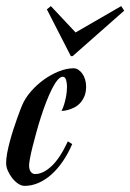

<svg xmlns="http://www.w3.org/2000/svg" viewBox="-70 -606 429 633"><path d="M45.9 -32.2Q71.8 -32.2 99.6 -57.9Q127.4 -83.5 153.8 -140.1L168 -130.9Q154.8 -100.1 137.5 -74.7Q120.1 -49.3 100.1 -31.2Q80.1 -13.2 57.4 -3.2Q34.7 6.8 11.2 6.8Q0.5 6.8 -10.3 -0.5Q-21 -7.8 -29.8 -19Q-38.6 -30.3 -44.2 -43.2Q-49.8 -56.2 -49.8 -67.9Q-49.8 -82.5 -46.4 -101.1Q-43 -119.6 -37.6 -139.6Q-32.2 -159.7 -25.9 -179.2Q-19.5 -198.7 -13.7 -215.1Q-7.8 -231.4 -3.4 -243.2Q1 -254.9 2.9 -258.8Q12.7 -282.2 31.7 -304.2Q50.8 -326.2 74.5 -343.3Q98.1 -360.4 123.8 -370.6Q149.4 -380.9 172.9 -380.9Q180.7 -380.9 188 -376.2Q195.3 -371.6 201.2 -363.5Q207 -355.5 210.4 -344.5Q213.9 -333.5 213.9 -320.8Q213.9 -301.8 208.3 -288.6Q202.6 -275.4 194.3 -266.4Q186 -257.3 176 -252.2Q166 -247.1 157 -244.4Q147.9 -241.7 141.4 -241Q134.8 -240.2 132.8 -240.2Q138.2 -250.5 141.6 -262.2Q145 -273.9 147.2 -284.9Q149.4 -295.9 150.1 -305.2Q150.9 -314.5 150.9 -320.8Q150.9 -326.2 150.1 -331.8Q149.4 -337.4 147.9 -342.3Q146.5 -347.2 143.8 -350.1Q141.1 -353 137.2 -353Q128.9 -353 119.6 -342Q110.4 -331.1 101.1 -312.5Q91.8 -293.9 82.5 -270Q73.2 -246.1 64.9 -220.2Q56.6 -194.3 49.6 -168.7Q42.5 -143.1 37.1 -121.3Q31.7 -99.6 28.8 -83.5Q25.9 -67.4 25.9 -61Q25.9 -46.9 31.5 -39.6Q37.1 -32.2 45.9 -32.2ZM163.6 -420.9 84.5 -575.2 97.7 -585.9 179.2 -499 329.6 -585.9 339.4 -570.8 169.4 -420.9Z"/></svg>

Font: Romanesco
Style: Regular
Weight: 400
Designer: Astigmatic (AOETI)
Foundry: Astigmatic (AOETI)
Version: Version 1.000